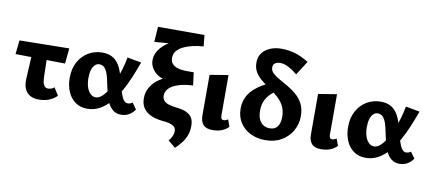

<svg xmlns="http://www.w3.org/2000/svg" viewBox="-77 -1007 3372 1497"><g transform="rotate(10 1608.5 -258.0)"><path d="M11 -309 23 -419 416 -425 404 -303ZM127 -137 142 -412H255L261 -167Q262 -157 264 -138Q266 -119 276 -103.5Q286 -88 308 -88Q320 -88 333.5 -92.5Q347 -97 355 -107L393 -47Q373 -24 336.5 -7.5Q300 9 251 9Q209 9 183.5 -5.5Q158 -20 145 -42.5Q132 -65 129 -90Q126 -115 127 -137Z M634 14Q579 14 539.5 -14.5Q500 -43 479.5 -91.5Q459 -140 459 -200Q459 -273 488.5 -326.5Q518 -380 567.5 -409Q617 -438 676 -438Q722 -438 752.5 -422Q783 -406 802.5 -378.5Q822 -351 834 -316.5Q846 -282 855 -246Q867 -198 878.5 -161Q890 -124 904 -103Q918 -82 939 -82Q947 -82 957 -85Q967 -88 976 -95L1011 -46Q997 -23 969 -4.5Q941 14 902 14Q864 14 838 -7Q812 -28 796.5 -61Q781 -94 771.5 -132Q762 -170 755 -205Q748 -244 738 -275.5Q728 -307 712 -325.5Q696 -344 669 -344Q650 -344 634.5 -329.5Q619 -315 611 -288Q603 -261 603 -223Q603 -186 612.5 -154.5Q622 -123 641 -104Q660 -85 684 -85Q709 -85 733.5 -107Q758 -129 780 -166Q802 -203 821 -248.5Q840 -294 854 -342Q868 -390 876 -434L987 -414Q965 -353 939.5 -291.5Q914 -230 883 -175.5Q852 -121 814.5 -78Q777 -35 732 -10.5Q687 14 634 14Z M1362 195 1303 147Q1319 130 1328.5 109.5Q1338 89 1338 68Q1338 46 1324.5 33.5Q1311 21 1287.5 14.5Q1264 8 1236 6Q1205 4 1173.5 -4.5Q1142 -13 1115 -30Q1088 -47 1072 -75Q1056 -103 1056 -145Q1056 -195 1081.5 -235.5Q1107 -276 1150.5 -304.5Q1194 -333 1249 -348Q1304 -363 1362 -363L1417 -308Q1353 -305 1305.5 -290.5Q1258 -276 1231.5 -251Q1205 -226 1205 -191Q1205 -163 1221.5 -148Q1238 -133 1264 -126Q1290 -119 1320 -116Q1348 -113 1372.5 -106.5Q1397 -100 1417 -86.5Q1437 -73 1447.5 -50.5Q1458 -28 1458 7Q1458 48 1445 81.5Q1432 115 1410.5 142.5Q1389 170 1362 195ZM1267 -306Q1218 -305 1181 -316.5Q1144 -328 1120 -348.5Q1096 -369 1083.5 -394.5Q1071 -420 1071 -447Q1071 -493 1098.5 -531.5Q1126 -570 1172 -599Q1218 -628 1274.5 -645Q1331 -662 1389 -665L1444 -622Q1398 -619 1357.5 -609.5Q1317 -600 1285 -584Q1253 -568 1235.5 -545.5Q1218 -523 1218 -494Q1218 -462 1234.5 -444.5Q1251 -427 1274 -420Q1297 -413 1317 -411.5Q1337 -410 1344 -410H1404L1417 -308ZM1060 -590 1068 -711H1436L1445 -622Z M1625 8Q1575 8 1552 -17.5Q1529 -43 1529 -90V-412L1675 -436V-114Q1675 -99 1680.5 -91Q1686 -83 1698 -83Q1707 -83 1715.5 -86.5Q1724 -90 1732 -95L1752 -41Q1735 -20 1702.5 -6Q1670 8 1625 8Z M2043 14Q1978 14 1925.5 -12Q1873 -38 1843 -85.5Q1813 -133 1813 -195Q1813 -248 1833 -287.5Q1853 -327 1885 -355.5Q1917 -384 1951 -403Q1985 -422 2014.5 -433.5Q2044 -445 2059 -450L2107 -397Q2068 -381 2035.5 -355Q2003 -329 1984 -292.5Q1965 -256 1965 -206Q1965 -165 1977.5 -137.5Q1990 -110 2012 -96.5Q2034 -83 2062 -83Q2092 -83 2109.5 -96.5Q2127 -110 2135.5 -133Q2144 -156 2144 -185Q2144 -238 2124 -275Q2104 -312 2073 -339Q2042 -366 2008 -389Q1974 -412 1943 -437Q1912 -462 1892 -493.5Q1872 -525 1872 -571Q1872 -616 1896 -647Q1920 -678 1959.5 -694Q1999 -710 2046 -710Q2097 -710 2147.5 -697Q2198 -684 2264 -644L2193 -533Q2157 -563 2122 -581Q2087 -599 2057 -599Q2033 -599 2016.5 -588.5Q2000 -578 2000 -553Q2000 -528 2021 -508.5Q2042 -489 2074.5 -471Q2107 -453 2143 -432Q2179 -411 2212 -382.5Q2245 -354 2265.5 -314.5Q2286 -275 2286 -217Q2286 -156 2256.5 -103Q2227 -50 2172.5 -18Q2118 14 2043 14Z M2484 8Q2434 8 2411 -17.5Q2388 -43 2388 -90V-412L2534 -436V-114Q2534 -99 2539.5 -91Q2545 -83 2557 -83Q2566 -83 2574.5 -86.5Q2583 -90 2591 -95L2611 -41Q2594 -20 2561.5 -6Q2529 8 2484 8Z M2838 14Q2783 14 2743.5 -14.5Q2704 -43 2683.5 -91.5Q2663 -140 2663 -200Q2663 -273 2692.5 -326.5Q2722 -380 2771.5 -409Q2821 -438 2880 -438Q2926 -438 2956.5 -422Q2987 -406 3006.5 -378.5Q3026 -351 3038 -316.5Q3050 -282 3059 -246Q3071 -198 3082.5 -161Q3094 -124 3108 -103Q3122 -82 3143 -82Q3151 -82 3161 -85Q3171 -88 3180 -95L3215 -46Q3201 -23 3173 -4.5Q3145 14 3106 14Q3068 14 3042 -7Q3016 -28 3000.5 -61Q2985 -94 2975.5 -132Q2966 -170 2959 -205Q2952 -244 2942 -275.5Q2932 -307 2916 -325.5Q2900 -344 2873 -344Q2854 -344 2838.5 -329.5Q2823 -315 2815 -288Q2807 -261 2807 -223Q2807 -186 2816.5 -154.5Q2826 -123 2845 -104Q2864 -85 2888 -85Q2913 -85 2937.5 -107Q2962 -129 2984 -166Q3006 -203 3025 -248.5Q3044 -294 3058 -342Q3072 -390 3080 -434L3191 -414Q3169 -353 3143.5 -291.5Q3118 -230 3087 -175.5Q3056 -121 3018.5 -78Q2981 -35 2936 -10.5Q2891 14 2838 14Z"/></g></svg>

Font: Ysabeau Office ExtraBold
Style: Regular
Weight: 800
Designer: Christian Thalmann (Catharsis Fonts)
Version: Version 2.001;gftools[0.9.30]; featfreeze: tnum,lnum,ss02